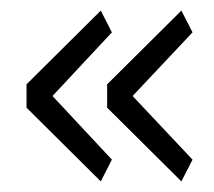

<svg xmlns="http://www.w3.org/2000/svg" viewBox="-20 -426 403 362"><path d="M182 -223 322 -84 343 -125 230 -245 343 -365 322 -406 182 -267ZM30 -223 170 -84 191 -125 79 -245 191 -365 170 -406 30 -267Z"/></svg>

Font: Catamaran Thin Light
Style: Regular
Weight: 300
Version: Version 2.000